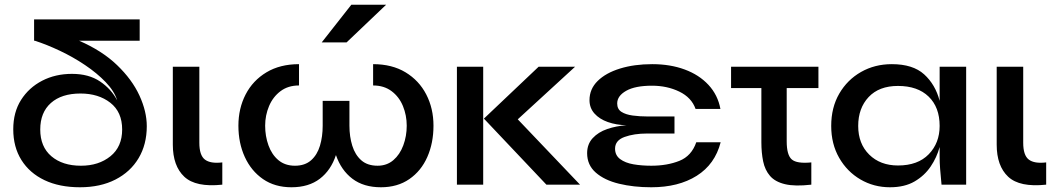

<svg xmlns="http://www.w3.org/2000/svg" viewBox="-20 -780 4471 811"><path d="M318 11Q231 11 168 -19Q105 -49 70.5 -104Q36 -159 36 -234Q36 -306 69 -358Q102 -410 158 -439Q214 -468 284 -468Q355 -468 402.5 -436Q450 -404 475 -356Q463 -395 426.5 -433Q390 -471 339.5 -505Q289 -539 233 -565.5Q177 -592 127 -608H124V-698H570V-608H314Q411 -566 474.5 -505Q538 -444 569 -376.5Q600 -309 600 -247Q600 -170 565.5 -112Q531 -54 467.5 -21.5Q404 11 318 11ZM322 -80Q397 -80 446.5 -120Q496 -160 496 -233Q496 -307 446 -346Q396 -385 320 -385Q240 -385 195 -345Q150 -305 150 -233Q150 -160 197 -120Q244 -80 322 -80Z M919 0Q807 12 758.5 -33.5Q710 -79 710 -169V-498H822V-177Q822 -124 845.5 -106Q869 -88 919 -94Z M1211 11Q1141 11 1091 -23.5Q1041 -58 1014 -117Q987 -176 987 -249Q987 -322 1017.5 -381Q1048 -440 1105.5 -474.5Q1163 -509 1243 -509V-419Q1197 -419 1165 -395Q1133 -371 1116.5 -332Q1100 -293 1100 -249Q1100 -205 1114 -166Q1128 -127 1156 -103.5Q1184 -80 1226 -80Q1268 -80 1294 -103Q1320 -126 1331.5 -164.5Q1343 -203 1343 -249V-354H1456V-249Q1456 -203 1468 -164.5Q1480 -126 1506 -103Q1532 -80 1575 -80Q1614 -80 1641.5 -103.5Q1669 -127 1683.5 -166Q1698 -205 1698 -249Q1698 -293 1682 -332Q1666 -371 1634 -395Q1602 -419 1556 -419V-509Q1636 -509 1693 -474.5Q1750 -440 1780.5 -381Q1811 -322 1811 -249Q1811 -176 1785 -117Q1759 -58 1709 -23.5Q1659 11 1589 11Q1516 11 1468.5 -25Q1421 -61 1399 -125Q1378 -61 1331 -25Q1284 11 1211 11ZM1339 -601 1464 -760H1611L1444 -601Z M1910 -498H2021V0H1910ZM2409 -498 2167 -276 2430 0H2288L2024 -279L2255 -498Z M2731 11Q2656 11 2594.5 -4Q2533 -19 2496.5 -51Q2460 -83 2460 -133Q2460 -171 2483.5 -196.5Q2507 -222 2545 -235Q2583 -248 2626 -251Q2583 -252 2547.5 -264.5Q2512 -277 2491 -300.5Q2470 -324 2470 -357Q2470 -404 2504.5 -438Q2539 -472 2599 -490.5Q2659 -509 2735 -509Q2811 -509 2872 -486.5Q2933 -464 2972.5 -421.5Q3012 -379 3023 -320H2918Q2901 -368 2849.5 -393Q2798 -418 2734 -418Q2663 -418 2625 -396.5Q2587 -375 2587 -343Q2587 -319 2605 -307.5Q2623 -296 2652.5 -292Q2682 -288 2716 -288H2829V-216H2713Q2658 -216 2618 -201.5Q2578 -187 2578 -152Q2578 -124 2599.5 -108Q2621 -92 2655.5 -86Q2690 -80 2731 -80Q2798 -80 2849.5 -100.5Q2901 -121 2921 -179H3024Q3000 -86 2923 -37.5Q2846 11 2731 11Z M3303 -183Q3303 -125 3324.5 -106.5Q3346 -88 3407 -94V0Q3338 8 3296 -2Q3254 -12 3232.5 -37Q3211 -62 3203.5 -98.5Q3196 -135 3196 -179V-408H3068V-498H3437V-408H3303Z M3739 11Q3671 11 3614.5 -22Q3558 -55 3524.5 -113.5Q3491 -172 3491 -248Q3491 -326 3525 -384.5Q3559 -443 3617 -476Q3675 -509 3747 -509Q3836 -509 3883.5 -466Q3931 -423 3949 -354V-498H4061V0H3957Q3957 -3 3955 -22Q3953 -41 3951 -67Q3949 -93 3949 -118V-159Q3937 -115 3911 -76.5Q3885 -38 3843 -13.5Q3801 11 3739 11ZM3773 -81Q3857 -81 3903 -128.5Q3949 -176 3949 -248Q3949 -327 3902.5 -372Q3856 -417 3773 -417Q3693 -417 3649 -370Q3605 -323 3605 -248Q3605 -173 3651.5 -127Q3698 -81 3773 -81Z M4399 0Q4287 12 4238.5 -33.5Q4190 -79 4190 -169V-498H4302V-177Q4302 -124 4325.5 -106Q4349 -88 4399 -94Z"/></svg>

Font: Syne SemiBold
Style: Regular
Weight: 600
Designer: Lucas Descroix
Foundry: Bonjour Monde
Version: Version 2.200; ttfautohint (v1.8.4)